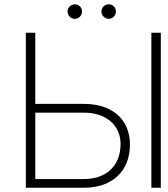

<svg xmlns="http://www.w3.org/2000/svg" viewBox="-20 -881 790 901"><path d="M145.6 -393.5V-727.3H101.2V0H373.9C509.6 0 589.8 -79.9 589.8 -203.1C589.8 -318.9 508.2 -393.5 373.9 -393.5ZM145.6 -352.3H373.9C480.1 -352.3 546.2 -291.2 545.8 -204.5C545.5 -106.9 483 -40.8 373.9 -40.8H145.6ZM734.7 -727.3H690.3V0H734.7ZM331 -792.6C350.1 -792.6 365.1 -808.6 365.1 -826.7C365.1 -845.9 350.1 -860.8 331 -860.8C312.9 -860.8 296.9 -845.9 296.9 -826.7C296.9 -808.6 312.9 -792.6 331 -792.6ZM490.1 -792.6C509.2 -792.6 524.1 -808.6 524.1 -826.7C524.1 -845.9 509.2 -860.8 490.1 -860.8C471.9 -860.8 456 -845.9 456 -826.7C456 -808.6 471.9 -792.6 490.1 -792.6Z"/></svg>

Font: Karasuma Gothic
Style: Thin
Weight: 200
Designer: Rasmus Andersson / Ryoko Ishizuka
Foundry: rsms
Version: Version 1.00